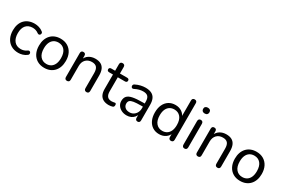

<svg xmlns="http://www.w3.org/2000/svg" viewBox="88 -1793 4232 2883"><g transform="rotate(30 2203.5 -351.5)"><path d="M282.5 9Q209.5 9 156.2 -22.8Q103 -54.5 74.2 -112Q45.5 -169.5 45.5 -246.5Q45.5 -304.5 61.8 -350.5Q78 -396.5 108.8 -428.8Q139.5 -461 183.5 -478.2Q227.5 -495.5 282.5 -495.5Q318 -495.5 357 -484.2Q396 -473 428.5 -447Q439 -439.5 441.8 -429.5Q444.5 -419.5 441.8 -409.5Q439 -399.5 431.8 -392.8Q424.5 -386 414 -385Q403.5 -384 391.5 -392Q366 -411.5 339.2 -419.5Q312.5 -427.5 287.5 -427.5Q249.5 -427.5 220.5 -415.2Q191.5 -403 171.5 -380Q151.5 -357 141.2 -323.2Q131 -289.5 131 -245.5Q131 -158.5 171.8 -108.8Q212.5 -59 287.5 -59Q312.5 -59 339 -66.8Q365.5 -74.5 391.5 -94Q403.5 -102 413.8 -100.8Q424 -99.5 431 -92.8Q438 -86 440.2 -76Q442.5 -66 439.5 -56Q436.5 -46 426.5 -39Q394.5 -13.5 356.2 -2.2Q318 9 282.5 9Z M732.3 9Q661.5 9 609.2 -22Q557 -53 528.2 -109.8Q499.5 -166.6 499.5 -243.7Q499.5 -301.5 515.7 -347.9Q531.8 -394.2 562.6 -427.4Q593.3 -460.5 636.4 -478Q679.5 -495.5 732.3 -495.5Q803.4 -495.5 855.7 -464.5Q908 -433.5 936.8 -377Q965.5 -320.5 965.5 -243.5Q965.5 -185.7 949.2 -139.1Q933 -92.5 902.2 -59.3Q871.4 -26.2 828.7 -8.6Q786 9 732.3 9ZM732.3 -58Q777.5 -58 811 -79.5Q844.5 -101 862.8 -142.5Q881 -184 881 -243.4Q881 -333.5 840.8 -381Q800.5 -428.5 732.5 -428.5Q687.5 -428.5 654 -407.2Q620.5 -386 602.2 -344.8Q584 -303.5 584 -243.5Q584 -154 624.5 -106Q665 -58 732.3 -58Z M1127.5 7Q1107.5 7 1096.8 -4.2Q1086 -15.5 1086 -36V-451Q1086 -472 1096.8 -482.8Q1107.5 -493.5 1127 -493.5Q1146.5 -493.5 1157 -482.8Q1167.5 -472 1167.5 -451V-366L1156.5 -378.5Q1177.5 -436.5 1225.2 -466Q1273 -495.5 1334.5 -495.5Q1393 -495.5 1431.2 -474.5Q1469.5 -453.5 1488.5 -410.8Q1507.5 -368 1507.5 -303V-36Q1507.5 -15.5 1496.8 -4.2Q1486 7 1466 7Q1446 7 1435 -4.2Q1424 -15.5 1424 -36V-298Q1424 -365 1397.8 -396Q1371.5 -427 1314.5 -427Q1248.5 -427 1209 -386Q1169.5 -345 1169.5 -276.5V-36Q1169.5 7 1127.5 7Z M1852 9Q1794.5 9 1755.8 -11.8Q1717 -32.5 1698 -72Q1679 -111.5 1679 -169V-421.5H1612.5Q1595.5 -421.5 1586 -430.2Q1576.5 -439 1576.5 -454Q1576.5 -469.5 1586 -478Q1595.5 -486.5 1612.5 -486.5H1679V-599.5Q1679 -620.5 1690 -631.2Q1701 -642 1721 -642Q1741 -642 1751.8 -631.2Q1762.5 -620.5 1762.5 -599.5V-486.5H1887Q1904.5 -486.5 1913.8 -478Q1923 -469.5 1923 -454Q1923 -439 1913.8 -430.2Q1904.5 -421.5 1887 -421.5H1762.5V-177Q1762.5 -120.5 1786 -91.2Q1809.5 -62 1863.5 -62Q1882.5 -62 1895.8 -65.8Q1909 -69.5 1918.5 -70Q1927.5 -70.5 1933.8 -63.8Q1940 -57 1940 -39.5Q1940 -27 1935.5 -16.5Q1931 -6 1919 -2Q1907.5 2 1887.8 5.5Q1868 9 1852 9Z M2160.5 9Q2110.5 9 2070.8 -10.8Q2031 -30.5 2008.2 -64.2Q1985.5 -98 1985.5 -140Q1985.5 -194 2012.8 -225Q2040 -256 2103.8 -269.2Q2167.5 -282.5 2277 -282.5H2322.5V-228H2278.5Q2198 -228 2152.2 -220.8Q2106.5 -213.5 2088 -195.5Q2069.5 -177.5 2069.5 -145Q2069.5 -104.5 2097.8 -78.8Q2126 -53 2175 -53Q2214.5 -53 2244.5 -72Q2274.5 -91 2292 -123.8Q2309.5 -156.5 2309.5 -198.5V-313Q2309.5 -374 2284.5 -401.5Q2259.5 -429 2202.5 -429Q2168 -429 2133 -420Q2098 -411 2059.5 -391Q2045.5 -384 2035 -386.5Q2024.5 -389 2018.5 -397.5Q2012.5 -406 2011.8 -416.8Q2011 -427.5 2016.2 -437.8Q2021.5 -448 2034.5 -453.5Q2078 -475.5 2121.2 -485.5Q2164.5 -495.5 2203.5 -495.5Q2267 -495.5 2308.2 -475Q2349.5 -454.5 2369.8 -412.8Q2390 -371 2390 -305.5V-36Q2390 -15.5 2380 -4.2Q2370 7 2351 7Q2332 7 2321.5 -4.2Q2311 -15.5 2311 -36V-112.5H2320.5Q2312 -75 2289.8 -47.8Q2267.5 -20.5 2234.8 -5.8Q2202 9 2160.5 9Z M2723.5 9Q2659 9 2610.5 -21.8Q2562 -52.5 2535.2 -109.5Q2508.5 -166.5 2508.5 -243.5Q2508.5 -321.5 2535 -377.8Q2561.5 -434 2610 -464.8Q2658.5 -495.5 2723.5 -495.5Q2789 -495.5 2836.2 -462.5Q2883.5 -429.5 2899.5 -374H2888.5V-669.5Q2888.5 -690.5 2899.2 -701.2Q2910 -712 2930 -712Q2950 -712 2961 -701.2Q2972 -690.5 2972 -669.5V-36Q2972 -15.5 2961.2 -4.2Q2950.5 7 2930.5 7Q2910.5 7 2899.8 -4.2Q2889 -15.5 2889 -36V-130L2900 -115Q2884.5 -58.5 2837 -24.8Q2789.5 9 2723.5 9ZM2741.5 -58Q2786.5 -58 2820 -79.5Q2853.5 -101 2871.8 -142.5Q2890 -184 2890 -243.5Q2890 -333.5 2849.8 -381Q2809.5 -428.5 2741.5 -428.5Q2696.5 -428.5 2663 -407.2Q2629.5 -386 2611.2 -344.8Q2593 -303.5 2593 -243.5Q2593 -154 2633.5 -106Q2674 -58 2741.5 -58Z M3163.5 5Q3143.5 5 3132.8 -7Q3122 -19 3122 -40V-446.5Q3122 -468.5 3132.8 -480Q3143.5 -491.5 3163.5 -491.5Q3183.5 -491.5 3194.5 -480Q3205.5 -468.5 3205.5 -446.5V-40Q3205.5 -19 3195 -7Q3184.5 5 3163.5 5ZM3163.5 -602.5Q3138 -602.5 3123.5 -616Q3109 -629.5 3109 -653Q3109 -677.5 3123.5 -690.2Q3138 -703 3163.5 -703Q3190 -703 3204 -690.2Q3218 -677.5 3218 -653Q3218 -629.5 3204 -616Q3190 -602.5 3163.5 -602.5Z M3397.5 7Q3377.5 7 3366.8 -4.2Q3356 -15.5 3356 -36V-451Q3356 -472 3366.8 -482.8Q3377.5 -493.5 3397 -493.5Q3416.5 -493.5 3427 -482.8Q3437.5 -472 3437.5 -451V-366L3426.5 -378.5Q3447.5 -436.5 3495.2 -466Q3543 -495.5 3604.5 -495.5Q3663 -495.5 3701.2 -474.5Q3739.5 -453.5 3758.5 -410.8Q3777.5 -368 3777.5 -303V-36Q3777.5 -15.5 3766.8 -4.2Q3756 7 3736 7Q3716 7 3705 -4.2Q3694 -15.5 3694 -36V-298Q3694 -365 3667.8 -396Q3641.5 -427 3584.5 -427Q3518.5 -427 3479 -386Q3439.5 -345 3439.5 -276.5V-36Q3439.5 7 3397.5 7Z M4128.3 9Q4057.5 9 4005.2 -22Q3953 -53 3924.2 -109.8Q3895.5 -166.6 3895.5 -243.7Q3895.5 -301.5 3911.7 -347.9Q3927.8 -394.2 3958.6 -427.4Q3989.3 -460.5 4032.4 -478Q4075.5 -495.5 4128.3 -495.5Q4199.4 -495.5 4251.7 -464.5Q4304 -433.5 4332.8 -377Q4361.5 -320.5 4361.5 -243.5Q4361.5 -185.7 4345.2 -139.1Q4329 -92.5 4298.2 -59.3Q4267.4 -26.2 4224.7 -8.6Q4182 9 4128.3 9ZM4128.3 -58Q4173.5 -58 4207 -79.5Q4240.5 -101 4258.8 -142.5Q4277 -184 4277 -243.4Q4277 -333.5 4236.8 -381Q4196.5 -428.5 4128.5 -428.5Q4083.5 -428.5 4050 -407.2Q4016.5 -386 3998.2 -344.8Q3980 -303.5 3980 -243.5Q3980 -154 4020.5 -106Q4061 -58 4128.3 -58Z"/></g></svg>

Font: Nunito ExtraLight
Style: Regular
Weight: 200
Designer: Vernon Adams
Foundry: Vernon Adams
Version: Version 3.602;April 4, 2023;FontCreator 14.0.0.2856 64-bit